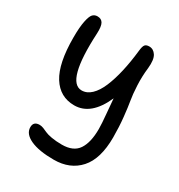

<svg xmlns="http://www.w3.org/2000/svg" viewBox="-180 -622 934 1003"><g transform="rotate(30 287.5 -120.5)"><path d="M292 261.2Q201.7 261.2 151.4 238Q101.1 214.8 101.1 174.8Q101.1 140.1 138.2 140.1Q148.9 140.1 161.6 145Q174.3 149.9 186.8 156Q199.2 162.1 226.3 167Q253.4 171.9 289.1 171.9Q358.4 171.9 387.2 128.9Q416 85.9 416 4.9Q416 -26.4 410.4 -85Q404.8 -143.6 402.8 -172.9Q343.3 -38.1 242.2 -38.1Q155.8 -38.1 108.9 -112.8Q62 -187.5 62 -342.8Q62 -406.2 69.6 -442.6Q77.1 -479 88.1 -490.5Q99.1 -502 116.2 -502Q140.1 -502 150.1 -484.1Q160.2 -466.3 158.2 -423.8Q142.6 -125 236.8 -125Q268.1 -125 294.2 -149.9Q320.3 -174.8 339.4 -220Q358.4 -265.1 371.8 -324Q385.3 -382.8 393.1 -454.1Q396 -482.4 403.6 -491.7Q411.1 -501 429.2 -501Q454.6 -501 470 -477.1Q485.4 -453.1 480 -399.9Q473.6 -346.2 476.3 -292.5Q479 -238.8 484.9 -206.1Q490.7 -173.3 496.8 -115.5Q502.9 -57.6 502.9 4.9Q502.9 134.8 446 198Q389.2 261.2 292 261.2Z"/></g></svg>

Font: Shantell Sans Normal
Style: Regular
Weight: 400
Designer: Stephen Nixon, Anya Danilova, Shantell Martin
Foundry: Arrow Type
Version: Version 1.006;[559af2be0]